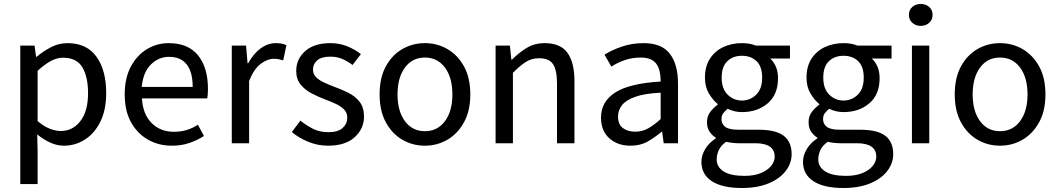

<svg xmlns="http://www.w3.org/2000/svg" viewBox="-20 -714 5276 957"><path d="M81.1 203.6V-486.8H152.3L159.7 -431.2H163.1Q195.8 -459 234.6 -479Q273.4 -499 316.4 -499Q411.6 -499 460.4 -431.9Q509.3 -364.7 509.3 -250Q509.3 -166 480.2 -107.4Q451.2 -48.8 403.1 -18.3Q355 12.2 298.8 12.2Q264.6 12.2 231.4 -2.7Q198.2 -17.6 165.5 -43.9L167.5 40.5V203.6ZM282.7 -61Q342.3 -61 380.6 -110.4Q418.9 -159.7 418.9 -249.5Q418.9 -330.6 390.6 -378.4Q362.3 -426.3 293.9 -426.3Q263.2 -426.3 232.9 -409.7Q202.6 -393.1 167.5 -361.3V-110.4Q199.7 -83 229.2 -72Q258.8 -61 282.7 -61Z M835.9 12.2Q771 12.2 717.8 -17.8Q664.6 -47.9 633.1 -104.7Q601.6 -161.6 601.6 -243.2Q601.6 -324.7 632.1 -381.8Q662.6 -439 712.4 -469Q762.2 -499 820.8 -499Q918.5 -499 967.5 -437.7Q1016.6 -376.5 1016.6 -270Q1016.6 -256.8 1015.6 -244.9Q1014.6 -232.9 1013.2 -223.6H687.5Q691.9 -145 735.4 -101.1Q778.8 -57.1 847.2 -57.1Q880.9 -57.1 910.2 -65.9Q939.5 -74.7 966.3 -92.3L996.6 -36.1Q964.8 -15.6 925 -1.7Q885.3 12.2 835.9 12.2ZM686.5 -280.8H940.4Q940.4 -355 910.6 -392.8Q880.9 -430.7 822.8 -430.7Q770.5 -430.7 731.9 -392.3Q693.4 -354 686.5 -280.8Z M1135.3 0V-486.8H1206.5L1213.9 -398.9H1217.3Q1242.2 -445.3 1278.3 -472.2Q1314.5 -499 1355 -499Q1371.6 -499 1383.8 -496.6Q1396 -494.1 1407.7 -488.8L1391.6 -413.1Q1379.4 -417 1369.1 -418.9Q1358.9 -420.9 1343.8 -420.9Q1313.5 -420.9 1279.8 -396Q1246.1 -371.1 1221.7 -310.5V0Z M1614.7 12.2Q1563.5 12.2 1516.4 -7.3Q1469.2 -26.9 1434.6 -55.7L1477.1 -112.8Q1508.8 -87.4 1541.7 -71.3Q1574.7 -55.2 1617.7 -55.2Q1665 -55.2 1688 -76.2Q1710.9 -97.2 1710.9 -127.4Q1710.9 -152.3 1694.6 -168.7Q1678.2 -185.1 1652.8 -196.8Q1627.4 -208.5 1600.6 -218.3Q1566.9 -231 1533.7 -248.3Q1500.5 -265.6 1478.5 -292.5Q1456.5 -319.3 1456.5 -360.4Q1456.5 -419.9 1501.5 -459.5Q1546.4 -499 1626 -499Q1671.9 -499 1710.9 -483.2Q1750 -467.3 1778.8 -444.3L1737.3 -390.1Q1712.4 -408.7 1686.3 -420.2Q1660.2 -431.6 1626.5 -431.6Q1582 -431.6 1561 -413.1Q1540 -394.5 1540 -367.2Q1540 -344.7 1555.4 -329.3Q1570.8 -314 1595.2 -302.7Q1619.6 -291.5 1647 -281.2Q1681.6 -268.6 1715.8 -251.7Q1750 -234.9 1772.2 -206.8Q1794.4 -178.7 1794.4 -132.3Q1794.4 -73.2 1748.3 -30.5Q1702.1 12.2 1614.7 12.2Z M2097.7 12.2Q2036.6 12.2 1985.4 -17.6Q1934.1 -47.4 1903.1 -104.5Q1872.1 -161.6 1872.1 -243.2Q1872.1 -326.2 1903.1 -383.1Q1934.1 -439.9 1985.4 -469.5Q2036.6 -499 2097.7 -499Q2158.7 -499 2210 -469.5Q2261.2 -439.9 2292.7 -383.1Q2324.2 -326.2 2324.2 -243.2Q2324.2 -161.6 2292.7 -104.5Q2261.2 -47.4 2210 -17.6Q2158.7 12.2 2097.7 12.2ZM2097.7 -60.1Q2160.6 -60.1 2197.8 -110.1Q2234.9 -160.2 2234.9 -243.2Q2234.9 -327.1 2197.8 -377.2Q2160.6 -427.2 2097.7 -427.2Q2035.2 -427.2 1998.3 -377.2Q1961.4 -327.1 1961.4 -243.2Q1961.4 -160.2 1998.3 -110.1Q2035.2 -60.1 2097.7 -60.1Z M2450.2 0V-486.8H2521.5L2528.8 -417H2532.2Q2566.4 -451.7 2605.5 -475.3Q2644.5 -499 2694.8 -499Q2773.4 -499 2808.3 -450.9Q2843.3 -402.8 2843.3 -309.6V0H2756.3V-297.9Q2756.3 -365.2 2736.3 -394.5Q2716.3 -423.8 2667 -423.8Q2630.4 -423.8 2601.3 -405.5Q2572.3 -387.2 2536.6 -351.1V0Z M3122.6 12.2Q3057.6 12.2 3016.6 -25.1Q2975.6 -62.5 2975.6 -127.9Q2975.6 -207 3046.1 -252.7Q3116.7 -298.3 3272.9 -307.6Q3272.9 -343.8 3264.4 -370.6Q3255.9 -397.5 3234.1 -412.4Q3212.4 -427.2 3173.3 -427.2Q3131.3 -427.2 3094 -414.3Q3056.6 -401.4 3027.3 -381.8L2993.2 -441.4Q3027.8 -463.9 3078.6 -481.4Q3129.4 -499 3188 -499Q3278.3 -499 3318.8 -446Q3359.4 -393.1 3359.4 -297.4V0H3288.1L3280.3 -57.6H3278.3Q3243.7 -28.8 3207.8 -8.3Q3171.9 12.2 3122.6 12.2ZM3146.5 -57.6Q3181.2 -57.6 3210.4 -74Q3239.7 -90.3 3272.9 -120.6V-252Q3191.9 -248 3145.5 -231.2Q3099.1 -214.4 3079.8 -189.2Q3060.5 -164.1 3060.5 -133.8Q3060.5 -93.8 3084.7 -75.7Q3108.9 -57.6 3146.5 -57.6Z M3677.2 223.1Q3580.1 223.1 3528.1 189.2Q3476.1 155.3 3476.1 92.3Q3476.1 60.5 3494.9 29.1Q3513.7 -2.4 3547.4 -23.9V-27.8Q3528.8 -39.6 3516.4 -58.1Q3503.9 -76.7 3503.9 -105.5Q3503.9 -135.7 3521 -157.2Q3538.1 -178.7 3557.1 -191.9V-195.8Q3533.2 -214.8 3513.4 -248Q3493.7 -281.2 3493.7 -326.7Q3493.7 -383.3 3518.6 -421.6Q3543.5 -460 3585.4 -479.5Q3627.4 -499 3678.2 -499Q3700.7 -499 3717.3 -495.6Q3733.9 -492.2 3747.6 -486.8H3917.5V-422.4H3818.8Q3835.9 -407.2 3846.9 -382.6Q3857.9 -357.9 3857.9 -323.7Q3857.9 -242.7 3806.6 -199Q3755.4 -155.3 3678.2 -155.3Q3640.6 -155.3 3606.4 -171.9Q3593.8 -160.6 3585 -149.9Q3576.2 -139.2 3576.2 -119.1Q3576.2 -96.7 3594.5 -82Q3612.8 -67.4 3661.1 -67.4H3760.7Q3847.2 -67.4 3886.5 -37.1Q3925.8 -6.8 3925.8 54.2Q3925.8 99.6 3896.2 138.2Q3866.7 176.8 3811 200Q3755.4 223.1 3677.2 223.1ZM3690.4 162.6Q3737.3 162.6 3771 149.2Q3804.7 135.7 3823 113.8Q3841.3 91.8 3841.3 66.9Q3841.3 33.7 3817.1 16.8Q3793 0 3745.1 0H3663.1Q3648.4 0 3631.8 -1.7Q3615.2 -3.4 3599.6 -7.3Q3574.2 10.3 3563.2 33.2Q3552.2 56.2 3552.2 80.6Q3552.2 118.7 3587.2 140.6Q3622.1 162.6 3690.4 162.6ZM3678.2 -212.9Q3719.2 -212.9 3749 -241.9Q3778.8 -271 3778.8 -326.7Q3778.8 -382.8 3750.7 -409.4Q3722.7 -436 3678.2 -436Q3633.8 -436 3605.5 -409.2Q3577.1 -382.3 3577.1 -326.7Q3577.1 -271.5 3606.9 -242.2Q3636.7 -212.9 3678.2 -212.9Z M4183.6 223.1Q4086.4 223.1 4034.4 189.2Q3982.4 155.3 3982.4 92.3Q3982.4 60.5 4001.2 29.1Q4020 -2.4 4053.7 -23.9V-27.8Q4035.2 -39.6 4022.7 -58.1Q4010.3 -76.7 4010.3 -105.5Q4010.3 -135.7 4027.3 -157.2Q4044.4 -178.7 4063.5 -191.9V-195.8Q4039.6 -214.8 4019.8 -248Q4000 -281.2 4000 -326.7Q4000 -383.3 4024.9 -421.6Q4049.8 -460 4091.8 -479.5Q4133.8 -499 4184.6 -499Q4207 -499 4223.6 -495.6Q4240.2 -492.2 4253.9 -486.8H4423.8V-422.4H4325.2Q4342.3 -407.2 4353.3 -382.6Q4364.3 -357.9 4364.3 -323.7Q4364.3 -242.7 4313 -199Q4261.7 -155.3 4184.6 -155.3Q4147 -155.3 4112.8 -171.9Q4100.1 -160.6 4091.3 -149.9Q4082.5 -139.2 4082.5 -119.1Q4082.5 -96.7 4100.8 -82Q4119.1 -67.4 4167.5 -67.4H4267.1Q4353.5 -67.4 4392.8 -37.1Q4432.1 -6.8 4432.1 54.2Q4432.1 99.6 4402.6 138.2Q4373 176.8 4317.4 200Q4261.7 223.1 4183.6 223.1ZM4196.8 162.6Q4243.7 162.6 4277.3 149.2Q4311 135.7 4329.3 113.8Q4347.7 91.8 4347.7 66.9Q4347.7 33.7 4323.5 16.8Q4299.3 0 4251.5 0H4169.4Q4154.8 0 4138.2 -1.7Q4121.6 -3.4 4106 -7.3Q4080.6 10.3 4069.6 33.2Q4058.6 56.2 4058.6 80.6Q4058.6 118.7 4093.5 140.6Q4128.4 162.6 4196.8 162.6ZM4184.6 -212.9Q4225.6 -212.9 4255.4 -241.9Q4285.2 -271 4285.2 -326.7Q4285.2 -382.8 4257.1 -409.4Q4229 -436 4184.6 -436Q4140.1 -436 4111.8 -409.2Q4083.5 -382.3 4083.5 -326.7Q4083.5 -271.5 4113.3 -242.2Q4143.1 -212.9 4184.6 -212.9Z M4525.4 0V-486.8H4611.8V0ZM4569.3 -585Q4544.4 -585 4527.3 -600.3Q4510.3 -615.7 4510.3 -639.6Q4510.3 -664.6 4527.3 -679.4Q4544.4 -694.3 4569.3 -694.3Q4594.2 -694.3 4611.3 -679.4Q4628.4 -664.6 4628.4 -639.6Q4628.4 -615.7 4611.3 -600.3Q4594.2 -585 4569.3 -585Z M4964.4 12.2Q4903.3 12.2 4852.1 -17.6Q4800.8 -47.4 4769.8 -104.5Q4738.8 -161.6 4738.8 -243.2Q4738.8 -326.2 4769.8 -383.1Q4800.8 -439.9 4852.1 -469.5Q4903.3 -499 4964.4 -499Q5025.4 -499 5076.7 -469.5Q5127.9 -439.9 5159.4 -383.1Q5190.9 -326.2 5190.9 -243.2Q5190.9 -161.6 5159.4 -104.5Q5127.9 -47.4 5076.7 -17.6Q5025.4 12.2 4964.4 12.2ZM4964.4 -60.1Q5027.3 -60.1 5064.5 -110.1Q5101.6 -160.2 5101.6 -243.2Q5101.6 -327.1 5064.5 -377.2Q5027.3 -427.2 4964.4 -427.2Q4901.9 -427.2 4865 -377.2Q4828.1 -327.1 4828.1 -243.2Q4828.1 -160.2 4865 -110.1Q4901.9 -60.1 4964.4 -60.1Z"/></svg>

Font: Varta Medium
Style: Regular
Weight: 500
Designer: Joana Correia, Viktoriya Grabowska, Eben Sorkin
Foundry: Sorkin Type Co.
Version: Version 1.004